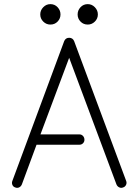

<svg xmlns="http://www.w3.org/2000/svg" viewBox="-20 -900 670 930"><path d="M54 8Q44 5 40 -4.5Q36 -14 40 -24L291 -701Q298 -717 315 -717Q332 -717 339 -701L591 -24Q595 -14 590.5 -4.5Q586 5 576 8Q567 12 557.5 7.5Q548 3 544 -7L315 -620L176 -249H365Q375 -249 382 -241.5Q389 -234 389 -223Q389 -213 382 -206Q375 -199 365 -199H157L86 -7Q82 3 73 7.5Q64 12 54 8ZM224 -781Q204 -781 189.5 -795.5Q175 -810 175 -830Q175 -850 189.5 -865Q204 -880 224 -880Q245 -880 259 -865Q273 -850 273 -830Q273 -810 259 -795.5Q245 -781 224 -781ZM405 -781Q384 -781 370 -795.5Q356 -810 356 -830Q356 -850 370 -865Q384 -880 405 -880Q425 -880 439.5 -865Q454 -850 454 -830Q454 -810 439.5 -795.5Q425 -781 405 -781Z"/></svg>

Font: Zen Kurenaido
Style: Regular
Weight: 400
Designer: Yoshimichi Ohira
Foundry: Positype
Version: Version 1.001